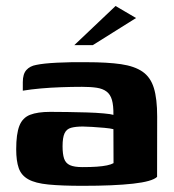

<svg xmlns="http://www.w3.org/2000/svg" viewBox="-20 -609 574 634"><path d="M253.2 4.6Q183.3 4.6 139.9 0.3Q96.6 -3.9 73.5 -16.9Q50.3 -29.8 41.9 -53.8Q33.5 -77.8 33.5 -115.9Q33.5 -166.9 44 -193.6Q54.4 -220.2 79.3 -229.9Q104.2 -239.6 145.8 -239.6Q171.5 -239.6 203.8 -239.1Q236.1 -238.6 267.4 -237.7Q298.8 -236.7 322.6 -234.5Q346.5 -232.4 354.5 -229.7Q354.9 -260.6 349.7 -278.8Q344.5 -297.1 332 -306.6Q319.6 -316.1 299.6 -319.2Q279.7 -322.3 250.8 -322.3Q216.5 -322.3 181.6 -321Q146.6 -319.8 114.4 -316.9Q82.2 -314 55.3 -309.6V-337.9Q55.3 -364.5 67.1 -377.8Q78.9 -391 99.8 -394.7Q123 -399.7 168.3 -402Q213.5 -404.3 266.5 -403.6Q334.4 -403.6 379.5 -397.1Q424.5 -390.5 450.8 -372.2Q477.1 -354 488.1 -318.4Q499 -282.7 499 -224.3L498.7 -25Q482.8 -9.6 419.5 -2.5Q356.2 4.6 253.2 4.6ZM252.5 -57.2Q279.5 -57.2 299.5 -58.6Q319.4 -60 333.2 -62.9Q347 -65.8 354.9 -70.3L354.5 -182.5Q344.5 -185.1 324.7 -186.9Q304.9 -188.7 285.1 -189.9Q265.3 -191.2 253.7 -191.2Q230 -191.2 214.9 -187.1Q199.8 -183 193.2 -168.9Q186.6 -154.9 186.6 -125.9Q186.6 -100.6 191.6 -85.4Q196.7 -70.2 210.8 -63.7Q224.9 -57.2 252.5 -57.2ZM225.4 -460 361.6 -589.2 429.2 -549.5 286.5 -460Z"/></svg>

Font: Genos Thin
Style: Regular
Weight: 100
Designer: Robert E. Leuschke
Foundry: Robert E. Leuschke
Version: Version 1.010